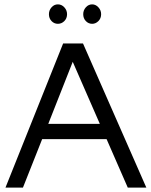

<svg xmlns="http://www.w3.org/2000/svg" viewBox="-20 -859 690 879"><path d="M650 0H565L468 -222H173L85 0H5L269 -660H360ZM201 -292H437L313 -576ZM204 -794Q204 -812 216 -825.5Q228 -839 245 -839Q262 -839 274.5 -825.5Q287 -812 287 -794Q287 -775 274.5 -762.5Q262 -750 245 -750Q228 -750 216 -762.5Q204 -775 204 -794ZM361 -794Q361 -812 373 -825.5Q385 -839 402 -839Q418 -839 430.5 -825.5Q443 -812 443 -794Q443 -775 430.5 -762.5Q418 -750 402 -750Q385 -750 373 -762.5Q361 -775 361 -794Z"/></svg>

Font: Quattrocento Sans
Style: Regular
Weight: 400
Designer: Pablo Impallari
Foundry: Pablo Impallari, Igino Marini, Brenda Gallo
Version: Version 2.000